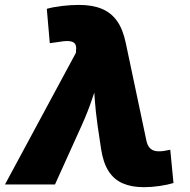

<svg xmlns="http://www.w3.org/2000/svg" viewBox="-61 -758 780 789"><path d="M-40.5 0 251 -541 251.5 -551.3Q253.9 -569.8 246.6 -578.9Q239.3 -587.9 221.4 -589.1Q203.6 -590.3 172.4 -584.5L143.6 -580.6L131.3 -721.7Q156.7 -729 193.1 -733.4Q229.5 -737.8 263.2 -737.8Q317.9 -737.8 356.4 -722.2Q395 -706.5 419.4 -672.6Q443.8 -638.7 455.6 -582.5L540.5 -180.7Q544.4 -161.1 554 -150.6Q563.5 -140.1 577.9 -137.5Q592.3 -134.8 612.3 -137.7L638.7 -142.6L651.9 -5.9Q627.9 1.5 594.7 6.3Q561.5 11.2 530.3 11.2Q480 11.2 443.8 -4.4Q407.7 -20 385.5 -54.2Q363.3 -88.4 354.5 -145L339.8 -244.1Q332 -298.8 327.9 -355.5Q323.7 -412.1 322.3 -477.5H361.3Q337.9 -412.1 319.1 -355.7Q300.3 -299.3 275.4 -244.1L165 0Z"/></svg>

Font: Inter 17pt Black
Style: Italic
Weight: 900
Italic angle: -9.3988°
Version: Version 4.001;git-66647c0bb